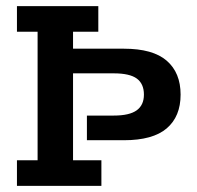

<svg xmlns="http://www.w3.org/2000/svg" viewBox="-20 -603 639 623"><path d="M35 0V-83H102V-500H35V-583H299V-500H217V-445H382Q476 -445 521 -406Q566 -367 566 -296Q566 -225 521 -186.5Q476 -148 382 -148H262V-228H349Q400 -228 423.5 -245Q447 -262 447 -296Q447 -331 424 -348Q401 -365 349 -365H217V-83H309V0Z"/></svg>

Font: Rokkitt SemiBold
Style: Regular
Weight: 600
Designer: Vernon Adams
Foundry: Vernon Adams
Version: Version 3.103